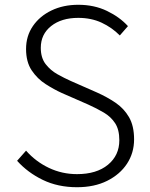

<svg xmlns="http://www.w3.org/2000/svg" viewBox="-20 -762 620 795"><path d="M298.8 13.2Q219.7 13.2 157.2 -17.1Q94.7 -47.4 50.8 -96.2L87.9 -138.2Q127.9 -92.8 182.4 -66.9Q236.8 -41 298.8 -41Q379.9 -41 427 -79.8Q474.1 -118.7 474.1 -181.2Q474.1 -225.1 456.8 -251.7Q439.5 -278.3 410.2 -295.7Q380.9 -313 345.2 -329.1L235.8 -377Q203.6 -391.6 169.2 -413.6Q134.8 -435.5 111.3 -470.5Q87.9 -505.4 87.9 -559.1Q87.9 -612.8 116.2 -654.1Q144.5 -695.3 193.4 -718.8Q242.2 -742.2 304.2 -742.2Q370.1 -742.2 422.9 -716.8Q475.6 -691.4 509.8 -653.8L476.1 -615.2Q443.8 -647.9 400.9 -668Q357.9 -688 304.2 -688Q234.4 -688 191.7 -654.1Q148.9 -620.1 148.9 -564Q148.9 -522.5 168.9 -496.6Q189 -470.7 217.8 -454.6Q246.6 -438.5 272.9 -426.8L381.8 -378.9Q423.3 -360.4 458.3 -336.7Q493.2 -313 514.2 -276.9Q535.2 -240.7 535.2 -185.1Q535.2 -128.9 505.9 -84.2Q476.6 -39.6 423.6 -13.2Q370.6 13.2 298.8 13.2Z"/></svg>

Font: Source Han Sans CN Light
Style: Regular
Weight: 300
Designer: Ryoko NISHIZUKA  (kana, bopomofo & ideographs); Paul D. Hunt (Latin, Greek & Cyrillic); Sandoll Communications , Soo-you
Foundry: Adobe
Version: Version 2.000;hotconv 1.0.107;makeotfexe 2.5.65593